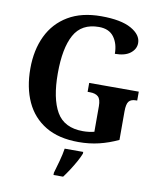

<svg xmlns="http://www.w3.org/2000/svg" viewBox="-100 -803 919 1102"><g transform="rotate(10 360.0 -251.5)"><path d="M396 10Q280 10 203.5 -36Q127 -82 89 -164.5Q51 -247 51 -358Q51 -466 90.5 -548.5Q130 -631 208 -677.5Q286 -724 400 -724Q516 -724 575.5 -690.5Q635 -657 635 -609Q635 -574 604 -549.5Q573 -525 514 -525Q514 -584 485.5 -622.5Q457 -661 398 -661Q297 -661 254 -583Q211 -505 211 -358Q211 -212 256 -134Q301 -56 410 -56Q445 -56 476 -64V-213Q476 -253 460 -268Q444 -283 411 -283H398V-335H687V-283H680Q651 -283 638.5 -267.5Q626 -252 626 -209V-43Q571 -17 515 -3.5Q459 10 396 10ZM288 208Q297 178 308.5 136Q320 94 325 61H433V71Q425 92 410 119Q395 146 377.5 173Q360 200 344 221H288Z"/></g></svg>

Font: Noto Serif Khmer SemiCondensed
Style: Bold
Weight: 700
Width: 4
Designer: Danh Hong and the Monotype Design Team
Foundry: Monotype Imaging Inc.
Version: Version 2.004; ttfautohint (v1.8.4.7-5d5b)